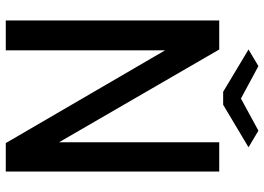

<svg xmlns="http://www.w3.org/2000/svg" viewBox="-145 -770 915 665"><g transform="rotate(90 312.5 -437.5)"><path d="M574.2 -739.3V0H475.6L154.3 -551.8V0H50.8V-739.3H151.4L472.7 -184.6V-739.3ZM151.4 -840.8 297.9 -752.9H342.8L490.2 -840.8L432.6 -875L321.3 -814.5L209 -875Z"/></g></svg>

Font: RobotoJAA
Style: Medium
Weight: 500
Version: Version 2.05; 2016-11-05